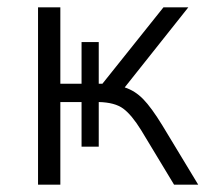

<svg xmlns="http://www.w3.org/2000/svg" viewBox="-20 -505 566 525"><path d="M84 0V-485H145V-276H203V-390H250V-276H260L427 -485H495L321 -266Q349 -257 371.5 -234Q394 -211 424 -162L522 0H456L366 -149Q340 -191 317 -208Q294 -225 250 -226V-104H203V-226H145V0Z"/></svg>

Font: Nunito Sans Light
Style: Regular
Weight: 300
Designer: Vernon Adams
Foundry: Vernon Adams
Version: Version 3.101; ttfautohint (v1.8.4.7-5d5b);gftools[0.9.27]